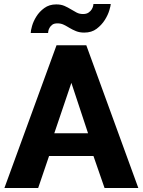

<svg xmlns="http://www.w3.org/2000/svg" viewBox="-20 -935 710 955"><path d="M2 0 261.2 -710H409.2L668 0H500L444.8 -159.2H224.1L169.9 0ZM132.8 -771Q132.8 -782.2 139.4 -805.7Q146 -829.1 160.9 -853Q175.8 -877 200.4 -895Q225.1 -913.1 259.8 -913.1Q283.7 -913.1 300.8 -905.5Q317.9 -897.9 332.5 -888.9Q347.2 -879.9 361.1 -872.6Q375 -865.2 393.1 -865.2Q410.2 -865.2 420.7 -872.6Q431.2 -879.9 436.5 -888.9Q441.9 -897.9 443.4 -906Q444.8 -914.1 444.8 -915H530.8Q530.8 -907.2 523.9 -884Q517.1 -860.8 501.5 -835.9Q485.8 -811 460.9 -792Q436 -772.9 398.9 -772.9Q376 -772.9 358.4 -780Q340.8 -787.1 325.9 -796.1Q311 -805.2 297.1 -812Q283.2 -818.8 266.1 -818.8Q249 -818.8 240 -812Q231 -805.2 226.1 -796.1Q221.2 -787.1 220.2 -779.5Q219.2 -772 219.2 -771ZM250 -272H418L335 -522.9Z"/></svg>

Font: Raleway ExtraBold
Style: Regular
Weight: 800
Designer: Matt McInerney, Pablo Impallari, Rodrigo Fuenzalida
Foundry: Matt McInerney, Pablo Impallari, Rodrigo Fuenzalida
Version: Version 3.000g; ttfautohint (v1.5) -l 8 -r 28 -G 28 -x 14 -D